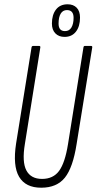

<svg xmlns="http://www.w3.org/2000/svg" viewBox="-20 -869 450 895"><path d="M172 6Q99 6 69 -45Q39 -96 55 -200L127 -648Q128 -655 135 -655H162Q169 -655 168 -648L96 -198Q82 -114 103 -74.5Q124 -35 176 -35Q228 -35 255.5 -72.5Q283 -110 297 -197L369 -648Q370 -655 376 -655H404Q411 -655 410 -648L337 -197Q320 -88 282.5 -41Q245 6 172 6ZM281 -697Q254 -697 238 -713.5Q222 -730 222 -759Q222 -800 241 -824.5Q260 -849 295 -849Q322 -849 337.5 -833Q353 -817 353 -787Q353 -746 334 -721.5Q315 -697 281 -697ZM283 -724Q303 -724 313 -741Q323 -758 323 -786Q323 -822 292 -822Q273 -822 263 -805.5Q253 -789 253 -759Q253 -724 283 -724Z"/></svg>

Font: Sofia Sans Extra Condensed Light
Style: Italic
Weight: 300
Italic angle: -9°
Version: Version 4.100